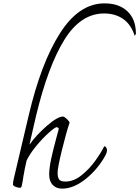

<svg xmlns="http://www.w3.org/2000/svg" viewBox="-20 -1108 827 1140"><path d="M787 -907 780 -895Q758 -963 711 -995.5Q664 -1028 598 -1028Q459 -1028 362 -871.5Q265 -715 194 -420L168 -307L155 -249Q196 -307 259 -361.5Q322 -416 354 -416Q362 -416 377.5 -401Q393 -386 393 -379Q374 -324 348 -218Q322 -112 322 -83Q322 -55 331 -42.5Q340 -30 368 -30Q418 -30 465 -68Q512 -106 546.5 -154.5Q581 -203 599 -240Q606 -238 610 -233Q614 -228 615 -218V-215Q615 -203 607 -187Q561 -103 489 -45.5Q417 12 349 12Q314 12 293 -10Q272 -32 272 -72Q272 -111 284.5 -168Q297 -225 318 -302Q317 -297 329 -343Q328 -347 324 -350Q320 -353 317 -353Q307 -353 270 -320Q233 -287 195 -241Q157 -195 138 -155Q128 -115 118 -55Q117 -48 116 -40Q115 -32 113 -24Q110 -6 107.5 0.5Q105 7 99 7Q87 7 72 1Q57 -5 57 -14Q57 -27 63 -52L150 -421Q223 -733 336 -910.5Q449 -1088 601 -1088Q687 -1088 737 -1040.5Q787 -993 787 -907Z"/></svg>

Font: Charmonman
Style: Regular
Weight: 400
Designer: Ekaluck Peanpanawate
Foundry: Cadson Demak Co.,Ltd.
Version: Version 1.000; ttfautohint (v1.6)